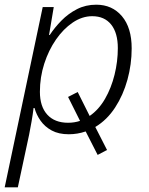

<svg xmlns="http://www.w3.org/2000/svg" viewBox="-39 -562 633 818"><path d="M-19 236 143 -532H190L170 -413H173Q194 -445 223 -474.5Q252 -504 289 -523Q326 -542 371 -542Q439 -542 480.5 -493Q522 -444 522 -356Q522 -288 504 -222.5Q486 -157 451.5 -104Q417 -51 367 -21L417 77L377 98L326 -2Q291 10 254 10Q211 10 181.5 -6Q152 -22 134 -47.5Q116 -73 108 -102H104Q101 -76 95.5 -44.5Q90 -13 85 12L37 236ZM251 -39Q278 -39 302 -47L251 -149L292 -170L343 -68Q382 -95 408.5 -141Q435 -187 449 -243.5Q463 -300 463 -357Q463 -422 434.5 -457.5Q406 -493 354 -493Q311 -493 271 -466Q231 -439 199.5 -393.5Q168 -348 149.5 -290.5Q131 -233 131 -171Q131 -108 162.5 -73.5Q194 -39 251 -39Z"/></svg>

Font: Noto Sans Light
Style: Italic
Weight: 300
Italic angle: -12°
Designer: Monotype Design Team
Foundry: Monotype Imaging Inc.
Version: Version 2.013; ttfautohint (v1.8.4.7-5d5b)